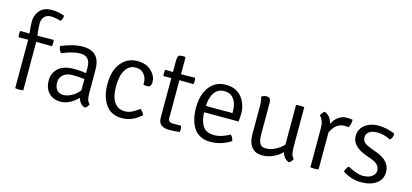

<svg xmlns="http://www.w3.org/2000/svg" viewBox="-63 -1197 3578 1668"><g transform="rotate(15 1726.0 -363.5)"><path d="M18.5 -463Q18.5 -473 22 -491.5L142.5 -489.5L322 -491.5Q325.5 -477 325.5 -462Q325.5 -447 322 -434.5L143 -436.5L22 -434.5Q18.5 -451 18.5 -463ZM180.5 0Q164.5 3 144.2 3Q124 3 108 0V-457.5Q105 -495 101.2 -529.8Q97.5 -564.5 97.5 -599.5Q97.5 -634.5 114 -667.5Q149 -739 241.5 -739Q300.5 -739 355 -717.5Q355 -686.5 337 -666.5Q286.5 -682.5 247.8 -682.5Q209 -682.5 188.2 -658.5Q167.5 -634.5 167.5 -593Q167.5 -551.5 180.5 -455.5Z M701.5 -94.5Q611 12 516 12Q467.5 12 435.2 -9.5Q403 -31 387.2 -64.2Q371.5 -97.5 371.5 -143Q371.5 -188.5 395.5 -224Q441.5 -294 559 -294Q636 -294 694 -279.5V-226.5Q643.5 -238.5 560 -238.5Q508 -238.5 477.2 -212.2Q446.5 -186 446.5 -144Q446.5 -102 466.8 -76.5Q487 -51 526.5 -51Q566 -51 611.8 -78.5Q657.5 -106 689 -162ZM585.5 -500.5Q740.5 -500.5 740.5 -334.5V-128.5Q740.5 -97 745.2 -73Q750 -49 768.5 -31.5Q759.5 -5 735 7Q670 -17 668.5 -103.5V-335.5Q668.5 -437.5 578 -437.5Q510 -437.5 415 -396Q405 -404.5 397.2 -421.5Q389.5 -438.5 389.5 -454Q495 -500.5 585.5 -500.5Z M1241 -60Q1163.5 12 1067.5 12Q966.5 12 916.5 -67.5Q872.5 -137.5 872.5 -241.5Q872.5 -371 934 -440Q990.5 -502.5 1073.5 -502.5Q1161 -502.5 1208 -451Q1247 -409 1247 -360.5Q1247 -341.5 1239.8 -327.5Q1232.5 -313.5 1212.2 -313.5Q1192 -313.5 1176 -317Q1181 -387 1136.5 -424Q1113.5 -443.5 1071.5 -443.5Q1017 -443.5 983.5 -392.2Q950 -341 950 -243.2Q950 -145.5 984 -98.8Q1018 -52 1077.5 -52Q1114.5 -52 1146.2 -69.2Q1178 -86.5 1205.5 -107.5Q1216.5 -100.5 1227.2 -87Q1238 -73.5 1241 -60Z M1583.5 -57.5Q1589.5 -41.5 1589.5 -27.5V-9.5Q1589.5 -5.5 1588.5 -2Q1541.5 4 1493 4Q1395.5 4 1395.5 -79V-595Q1395.5 -620 1402.8 -632.8Q1410 -645.5 1435 -645.5H1462L1468 -639V-98.5Q1468 -57.5 1507.5 -57.5ZM1594.5 -491.5Q1598 -477 1598 -462Q1598 -447 1594.5 -434.5L1443.5 -436.5L1325 -434.5Q1322 -449 1322 -462.5Q1322 -476 1325 -491.5L1443 -489.5Z M2057.5 -222.5H1714V-279.5H1987V-293.5Q1987 -385 1937.5 -425Q1911.5 -445.5 1869 -445.5Q1810 -445.5 1778.8 -395.2Q1747.5 -345 1747.5 -263V-239.5Q1747.5 -121 1799 -77Q1827 -53 1886.8 -53Q1946.5 -53 2021 -95.5Q2044 -74.5 2048 -44Q2013.5 -19.5 1965.5 -3.8Q1917.5 12 1863.8 12Q1810 12 1772 -8.8Q1734 -29.5 1711.5 -66Q1669 -134 1669 -246Q1669 -320 1692.5 -378Q1716 -436 1760.8 -469.2Q1805.5 -502.5 1869.5 -502.5Q1933.5 -502.5 1976.2 -473.8Q2019 -445 2040.5 -396.5Q2062 -348 2062 -302Q2062 -256 2057.5 -222.5Z M2576.5 -490.5V-138.5Q2576.5 -106.5 2581.2 -77.8Q2586 -49 2604.5 -31.5Q2594 -4.5 2570.5 7Q2502.5 -18 2502.5 -114.5V-490.5Q2516.5 -493.5 2539 -493.5Q2561.5 -493.5 2576.5 -490.5ZM2190.5 -480.5Q2209 -496.5 2233.5 -496.5Q2258 -496.5 2267 -484.5Q2276 -472.5 2276 -448V-170.5Q2276 -111.5 2291 -84.8Q2306 -58 2343 -58Q2380 -58 2413.5 -72Q2489 -104 2522.5 -163V-85Q2490.5 -44 2438 -17.5Q2385.5 9 2334.5 9Q2283.5 9 2255.5 -12Q2202 -52.5 2202 -147.5V-396Q2202 -453.5 2190.5 -480.5Z M3010.5 -493.5Q3010.5 -448.5 2993 -423Q2981 -424.5 2953 -424.5Q2925 -424.5 2901 -410.2Q2877 -396 2861 -374.5Q2832.5 -336.5 2821 -287L2807.5 -303.5Q2807.5 -375.5 2844 -432.5Q2862.5 -461.5 2892.5 -479.5Q2922.5 -497.5 2955.2 -497.5Q2988 -497.5 3010.5 -493.5ZM2763 -354Q2763 -420 2726.5 -456.5Q2736 -483.5 2758.5 -497.5Q2832 -471.5 2836.5 -361.5V0Q2822.5 3 2799.8 3Q2777 3 2763 0Z M3055 -38Q3056 -51 3064.5 -67Q3073 -83 3084 -92Q3168 -46 3220.5 -46Q3273 -46 3302.2 -67.8Q3331.5 -89.5 3332 -119Q3332.5 -178 3259.5 -204.5L3200 -226.5Q3072.5 -273.5 3072.5 -365Q3072.5 -408 3095.2 -438.8Q3118 -469.5 3156.2 -486Q3194.5 -502.5 3236 -502.5Q3322 -502.5 3391.5 -470Q3393 -436.5 3368.5 -412Q3303.5 -442.5 3251 -442.5Q3198.5 -442.5 3173.8 -423Q3149 -403.5 3149 -374Q3149 -344.5 3167.8 -327.8Q3186.5 -311 3223.5 -297L3285 -274Q3409 -228.5 3409 -129Q3409 -62.5 3356.8 -25.2Q3304.5 12 3219.5 12Q3134.5 12 3055 -38Z"/></g></svg>

Font: Signika-CLs Light
Style: CLs-Regular
Weight: 300
Version: Version 2.003;gftools[0.9.32]